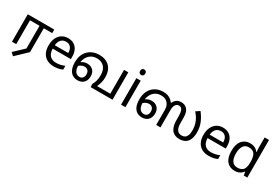

<svg xmlns="http://www.w3.org/2000/svg" viewBox="60 -1955 4810 3361"><g transform="rotate(30 2465.0 -274.0)"><path d="M231 212 174 159 367 -24V-482H174V0H88V-554H623V-482H453V0Z M912 -546Q981 -546 1030.5 -516Q1080 -486 1106.5 -431.5Q1133 -377 1133 -304V-251H766Q768 -160 812.5 -112.5Q857 -65 937 -65Q988 -65 1027.5 -74.5Q1067 -84 1109 -102V-25Q1068 -7 1028 1.5Q988 10 933 10Q857 10 798.5 -21Q740 -52 707.5 -113.5Q675 -175 675 -264Q675 -352 704.5 -415Q734 -478 787.5 -512Q841 -546 912 -546ZM911 -474Q848 -474 811.5 -433.5Q775 -393 768 -321H1041Q1041 -367 1027 -401Q1013 -435 984.5 -454.5Q956 -474 911 -474Z M1413 12Q1360 12 1316 -14.5Q1272 -41 1246.5 -97Q1221 -153 1221 -243Q1221 -350 1263.5 -422Q1306 -494 1376 -530Q1446 -566 1528 -566Q1604 -566 1658.5 -543.5Q1713 -521 1747.5 -481.5Q1782 -442 1798.5 -390.5Q1815 -339 1815 -280Q1815 -216 1801 -166Q1787 -116 1767 -72H2034V-554H2120V0H1679L1675 -63Q1698 -98 1712.5 -149.5Q1727 -201 1727 -269Q1727 -340 1702 -390Q1677 -440 1631.5 -466Q1586 -492 1524 -492Q1454 -492 1404 -458.5Q1354 -425 1327 -367.5Q1300 -310 1300 -237Q1300 -170 1315.5 -130.5Q1331 -91 1357.5 -73.5Q1384 -56 1417 -56Q1443 -56 1462.5 -67.5Q1482 -79 1493 -101Q1504 -123 1504 -155Q1504 -205 1478 -231.5Q1452 -258 1411 -258Q1371 -258 1336 -237Q1301 -216 1272 -184L1257 -248Q1287 -283 1331.5 -305.5Q1376 -328 1425 -328Q1497 -328 1541.5 -284Q1586 -240 1586 -165Q1586 -110 1565 -70Q1544 -30 1505.5 -9Q1467 12 1413 12Z M2381 -536V0H2293V-536ZM2338 -737Q2358 -737 2373.5 -723.5Q2389 -710 2389 -681Q2389 -653 2373.5 -639Q2358 -625 2338 -625Q2316 -625 2301 -639Q2286 -653 2286 -681Q2286 -710 2301 -723.5Q2316 -737 2338 -737Z M2715 12Q2662 12 2618 -14Q2574 -40 2548.5 -96.5Q2523 -153 2523 -242Q2523 -323 2547 -384Q2571 -445 2613 -485.5Q2655 -526 2709.5 -546Q2764 -566 2825 -566Q2877 -566 2918.5 -551.5Q2960 -537 2993.5 -507Q3027 -477 3053 -430L3024 -433Q3033 -468 3054 -498.5Q3075 -529 3107.5 -547.5Q3140 -566 3185 -566Q3222 -566 3251.5 -555Q3281 -544 3303 -521Q3329 -494 3342 -452.5Q3355 -411 3355 -343V-255Q3355 -200 3363 -160.5Q3371 -121 3396 -95Q3411 -79 3432 -70.5Q3453 -62 3481 -62Q3515 -62 3542 -78Q3569 -94 3585 -132Q3601 -170 3601 -237Q3601 -303 3584.5 -359Q3568 -415 3540 -461.5Q3512 -508 3475 -547L3553 -600Q3615 -521 3651.5 -434Q3688 -347 3688 -244Q3688 -159 3663.5 -102Q3639 -45 3592 -16.5Q3545 12 3475 12Q3432 12 3396.5 -0.5Q3361 -13 3335 -38Q3314 -58 3299 -88.5Q3284 -119 3276 -159.5Q3268 -200 3268 -250V-288Q3268 -353 3263.5 -390Q3259 -427 3249 -449Q3239 -473 3221 -483.5Q3203 -494 3180 -494Q3159 -494 3143.5 -485Q3128 -476 3118 -463Q3103 -444 3096 -417.5Q3089 -391 3089 -351V0H3003V-293Q3003 -356 2986 -393.5Q2969 -431 2943 -453Q2915 -476 2886.5 -484Q2858 -492 2821 -492Q2752 -492 2703 -458.5Q2654 -425 2628 -366.5Q2602 -308 2602 -232Q2602 -168 2617.5 -129Q2633 -90 2659.5 -73Q2686 -56 2719 -56Q2745 -56 2764.5 -67.5Q2784 -79 2795 -101Q2806 -123 2806 -155Q2806 -205 2780 -231.5Q2754 -258 2713 -258Q2673 -258 2638 -237Q2603 -216 2574 -184L2559 -248Q2589 -283 2633.5 -305.5Q2678 -328 2727 -328Q2799 -328 2843.5 -284Q2888 -240 2888 -165Q2888 -110 2867 -70Q2846 -30 2807.5 -9Q2769 12 2715 12Z M4043 -546Q4112 -546 4161.5 -516Q4211 -486 4237.5 -431.5Q4264 -377 4264 -304V-251H3897Q3899 -160 3943.5 -112.5Q3988 -65 4068 -65Q4119 -65 4158.5 -74.5Q4198 -84 4240 -102V-25Q4199 -7 4159 1.5Q4119 10 4064 10Q3988 10 3929.5 -21Q3871 -52 3838.5 -113.5Q3806 -175 3806 -264Q3806 -352 3835.5 -415Q3865 -478 3918.5 -512Q3972 -546 4043 -546ZM4042 -474Q3979 -474 3942.5 -433.5Q3906 -393 3899 -321H4172Q4172 -367 4158 -401Q4144 -435 4115.5 -454.5Q4087 -474 4042 -474Z M4590 10Q4490 10 4430 -59.5Q4370 -129 4370 -267Q4370 -405 4430.5 -475.5Q4491 -546 4591 -546Q4633 -546 4664 -535.5Q4695 -525 4718 -507Q4741 -489 4757 -467H4763Q4762 -480 4759.5 -505.5Q4757 -531 4757 -546V-760H4845V0H4774L4761 -72H4757Q4741 -49 4718 -30.5Q4695 -12 4663.5 -1Q4632 10 4590 10ZM4604 -63Q4689 -63 4723.5 -109.5Q4758 -156 4758 -250V-266Q4758 -366 4725 -419.5Q4692 -473 4603 -473Q4532 -473 4496.5 -416.5Q4461 -360 4461 -265Q4461 -169 4496.5 -116Q4532 -63 4604 -63Z"/></g></svg>

Font: tamil15
Style: Book
Weight: 400
Designer: Jelle Bosma - Monotype Design Team
Foundry: Monotype Imaging Inc.
Version: Version 2.003